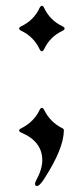

<svg xmlns="http://www.w3.org/2000/svg" viewBox="-20 -514 257 656"><path d="M45.4 0ZM52.7 -424.3Q95.7 -444.8 115.2 -486.8Q118.7 -494.1 123 -494.1Q127.4 -494.1 130.9 -486.8Q151.4 -443.8 193.4 -424.3Q200.7 -420.9 200.7 -416.5Q200.7 -412.1 193.4 -408.7Q150.4 -388.2 130.9 -346.2Q127.4 -338.9 123 -338.9Q118.7 -338.9 115.2 -346.2Q94.7 -389.2 52.7 -408.7Q45.4 -412.1 45.4 -416.5Q45.4 -420.9 52.7 -424.3ZM52.7 -75.7Q96.2 -97.7 115.2 -138.2Q118.7 -145.5 123 -145.5Q127.4 -145.5 130.9 -138.2Q151.9 -96.2 193.4 -75.7Q198.2 -73.2 198.2 -69.3Q198.2 -6.8 130.9 97.2Q115.2 121.6 106.4 121.6Q99.6 121.6 99.6 113.8Q99.6 109.9 102.5 104.5Q124.5 64.5 124.5 33.2Q124.5 -30.3 52.7 -61Q45.4 -64 45.4 -68.1Q45.4 -72.3 52.7 -75.7Z"/></svg>

Font: UnifrakturMaguntia17
Style: Book
Weight: 400
Designer: j. 'mach' wust, Gerrit Ansmann, Georg Duffner, based on a font by Peter Wiegel, original typeface by Carl Albert Fahrenw
Version: Version 2017-03-19